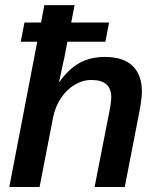

<svg xmlns="http://www.w3.org/2000/svg" viewBox="-20 -745 633 765"><path d="M216.8 -418.5Q254.4 -471.2 297.6 -494.6Q340.8 -518.1 397.5 -518.1Q471.2 -518.1 508.3 -482.4Q545.4 -446.8 545.4 -379.4Q545.4 -366.2 542.2 -341.8Q539.1 -317.4 535.2 -299.3L477.1 0H356.9L411.6 -279.3Q423.3 -335 423.3 -357.4Q423.3 -426.3 344.7 -426.3Q309.1 -426.3 277.1 -407Q245.1 -387.7 222.7 -354Q200.2 -320.3 191.4 -276.4L137.7 0H17.1L128.4 -578.6H62.5L77.6 -655.3H143.6L156.7 -724.6H277.3L263.7 -655.3H414.6L399.9 -578.6H248.5Q242.2 -544.9 237.1 -519Q231.9 -493.2 227.5 -475.1Q224.1 -458.5 220.9 -444.6Q217.8 -430.7 215.3 -418.5Z"/></svg>

Font: Arimo SemiBold
Style: Italic
Weight: 600
Italic angle: -12°
Version: Version 1.33